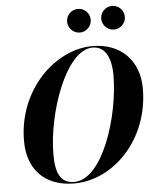

<svg xmlns="http://www.w3.org/2000/svg" viewBox="-63 -1031 879 1093"><g transform="rotate(-5 376.0 -484.0)"><path d="M551 -910.5C551 -873.5 581.5 -843 618.5 -843C656 -843 686 -873.5 686 -910.5C686 -948 656 -978 618.5 -978C581.5 -978 551 -948 551 -910.5ZM356 -910.5C356 -873.5 386.5 -843 423.5 -843C461 -843 491 -873.5 491 -910.5C491 -948 461 -978 423.5 -978C386.5 -978 356 -948 356 -910.5ZM317.5 10C540.5 10 752.5 -202 752.5 -495C752.5 -658 645.5 -760 487.5 -760C274.5 -760 52.5 -548 52.5 -255C52.5 -92 149.5 10 317.5 10ZM487.5 -751.5C566.5 -751.5 592.5 -671 592.5 -585C592.5 -353 481.5 1.5 317.5 1.5C238.5 1.5 212.5 -59 212.5 -165C212.5 -397 333.5 -751.5 487.5 -751.5Z"/></g></svg>

Font: Bodoni* 24pt
Style: Bold Italic
Weight: 700
Italic angle: -13°
Version: Version 2.3